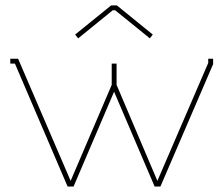

<svg xmlns="http://www.w3.org/2000/svg" viewBox="-20 -681 825 710"><path d="M397 -643.1 269 -539.1 257.8 -553.2 391.1 -661.1H412.1L544.9 -553.2L534.2 -539.1L405.8 -643.1ZM551.8 8.8 401.9 -341.8 252 8.8H230L35.2 -445.8H18.1V-463.9H46.9L241.2 -12.2L393.1 -367.2V-445.8H411.1V-367.2L562 -12.2L750 -448.2V-463.9H768.1V-443.8L573.2 8.8Z"/></svg>

Font: Rawengulk
Style: Light
Weight: 300
Version: Version 0.92